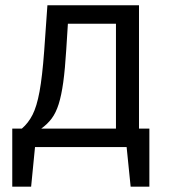

<svg xmlns="http://www.w3.org/2000/svg" viewBox="-20 -560 655 731"><path d="M26.7 -70.3H63.1Q87.7 -91.3 103.8 -122.8Q120 -154.4 130.5 -211.3Q141 -268.2 148.2 -365.6L160.5 -540H509.2V-70.3H548.7V150.8H477.4L462.1 0H113.3L98.5 150.8H26.7ZM421.5 -469.7H238.5L232.3 -371.8Q227.7 -296.9 220.8 -246.7Q213.8 -196.4 203.3 -163.3Q192.8 -130.3 176.7 -108.7Q160.5 -87.2 136.9 -70.3H421.5Z"/></svg>

Font: FiraCode Nerd Font
Style: Regular
Weight: 400
Designer: Carrois Corporate, Edenspiekermann AG, Nikita Prokopov
Foundry: Carrois Corporate, Edenspiekermann AG, Nikita Prokopov
Version: Version 6.002;Nerd Fonts 3.4.0